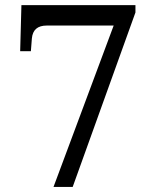

<svg xmlns="http://www.w3.org/2000/svg" viewBox="-20 -733 599 753"><path d="M265.1 0H189.9L425.8 -632.8H163.1Q109.4 -632.8 105 -582L101.1 -532.2H59.1L64 -712.9H511.2V-684.1Z"/></svg>

Font: Chattogram
Style: Regular
Weight: 400
Designer: Indian Type Foundry
Foundry: Monotype Imaging Inc.
Version: Version 1.01